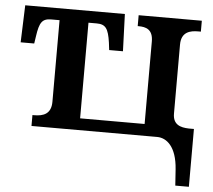

<svg xmlns="http://www.w3.org/2000/svg" viewBox="-53 -593 954 860"><g transform="rotate(5 424.5 -163.0)"><path d="M766 210H827V-50H804C766 -51 732 -61 732 -111V-421C732 -479 773 -487 808 -487H820V-536H536V-487H540C572 -487 605 -479 605 -424V-53H315V-483H352C392 -483 405 -465 414 -402L418 -369H480L474 -536H26L20 -369H81L86 -402C95 -465 107 -483 148 -483H185V-116C185 -61 150 -49 109 -49H101V0H666C709 0 754 36 761 137Z"/></g></svg>

Font: Noto Serif Semi
Style: Regular
Weight: 600
Designer: Monotype Design Team
Foundry: Monotype Imaging Inc.
Version: Version 1.002